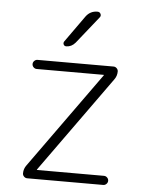

<svg xmlns="http://www.w3.org/2000/svg" viewBox="-53 -796 637 840"><g transform="rotate(5 265.0 -376.5)"><path d="M90 -56 392 -477Q392 -478 392.5 -478Q393 -478 393 -479Q393 -480 392 -480H98Q90 -480 84 -486Q78 -492 78 -500Q78 -508 84 -514Q90 -520 98 -520H432Q440 -520 446 -514Q452 -508 452 -500Q452 -480 440 -464L138 -43Q138 -42 137.5 -42Q137 -42 137 -41Q137 -40 138 -40H432Q440 -40 446 -34Q452 -28 452 -20Q452 -12 446 -6Q440 0 432 0H98Q90 0 84 -6Q78 -12 78 -20Q78 -40 90 -56ZM291 -728Q310 -753 341 -753Q351 -753 355 -744.5Q359 -736 353 -729L258 -610Q241 -590 218 -590Q210 -590 206.5 -596.5Q203 -603 207 -610Z"/></g></svg>

Font: Rounded Mplus 1c Light
Style: Regular
Weight: 300
Version: Version 1.059.20150529